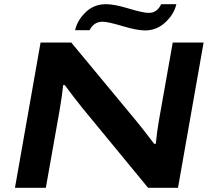

<svg xmlns="http://www.w3.org/2000/svg" viewBox="-20 -888 1005 908"><path d="M335 -745.1Q346.2 -793 385.5 -830.6Q424.8 -868.2 481 -868.2Q521 -868.2 588.6 -847.7Q656.2 -827.1 684.1 -827.1Q723.1 -827.1 742.2 -868.2H814Q803.2 -820.8 762.2 -782.5Q721.2 -744.1 666 -744.1Q627.4 -744.1 559.3 -764.6Q491.2 -785.2 464.8 -785.2Q423.3 -785.2 403.8 -745.1ZM50.8 0 171.9 -687H316.9L627 -313Q647.9 -288.1 709 -208H716.8Q723.1 -271.5 731 -314.9L796.9 -687H942.9L821.8 0H680.2L369.1 -377.9Q317.9 -442.4 286.1 -485.8H278.8Q273.9 -436 261.2 -362.8L196.8 0Z"/></svg>

Font: Archivo Expanded SemiBold
Style: Italic
Weight: 600
Width: 7
Italic angle: -10°
Designer: Hector Gatti
Foundry: Omnibus-Type
Version: Version 2.001